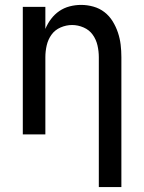

<svg xmlns="http://www.w3.org/2000/svg" viewBox="-20 -548 588 783"><path d="M383 215V-315Q383 -339 377.5 -363Q372 -387 358 -406.5Q344 -426 321 -436Q298 -446 274 -446Q250 -446 227 -436Q204 -426 190 -406.5Q176 -387 170.5 -363Q165 -339 165 -315V0H73V-520H165V-430Q174 -452 188.5 -471Q203 -490 222 -503Q241 -516 264 -522Q287 -528 311 -528Q336 -528 361 -521Q386 -514 406 -498.5Q426 -483 439.5 -461Q453 -439 461 -415Q469 -391 472 -366Q475 -341 475 -315V215Z"/></svg>

Font: Iosevka Semi-Condensed Medium
Style: Regular
Weight: 500
Monospace: yes
Designer: Belleve Invis
Foundry: Belleve Invis
Version: Version 27.3.5